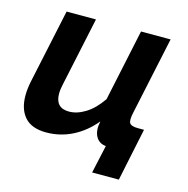

<svg xmlns="http://www.w3.org/2000/svg" viewBox="-98 -618 821 840"><g transform="rotate(15 312.5 -198.5)"><path d="M392 127 420 0Q388 -3 374 -29.5Q360 -56 369 -98Q326 -46 270.5 -18Q215 10 152 10Q86 10 54.5 -25.5Q23 -61 23 -123Q23 -156 32 -196L102 -524H235L169 -214Q163 -188 163 -169Q163 -104 225 -104Q261 -104 299 -127.5Q337 -151 370 -199L439 -524H573L498 -172Q490 -136 497.5 -124Q505 -112 534 -112H563L513 127Z"/></g></svg>

Font: Raleway
Style: Bold Italic
Weight: 700
Italic angle: -12°
Designer: Matt McInerney, Pablo Impallari, Rodrigo Fuenzalida
Foundry: Matt McInerney, Pablo Impallari, Rodrigo Fuenzalida
Version: Version 4.101;RELEASE